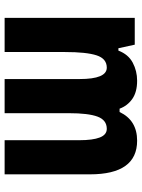

<svg xmlns="http://www.w3.org/2000/svg" viewBox="86 -684 599 810"><g transform="rotate(90 385.0 -279.5)"><path d="M574 -559Q716 -559 716 -360V0H572V-315Q572 -372 560.5 -401.5Q549 -431 524 -431Q487 -431 472.5 -392Q458 -353 458 -271V0H314V-316Q314 -431 266 -431Q228 -431 214 -388Q200 -345 200 -255V0H56V-549H169L184 -480H194Q210 -522 245 -540.5Q280 -559 321 -559Q369 -559 398 -538.5Q427 -518 439 -485H453Q488 -559 574 -559Z"/></g></svg>

Font: Noto Sans Sinhala ExtraCondensed ExtraBold
Style: Regular
Weight: 800
Width: 2
Designer: Jelle Bosma - Monotype Design Team
Foundry: Monotype Imaging Inc.
Version: Version 2.006; ttfautohint (v1.8.4.7-5d5b)